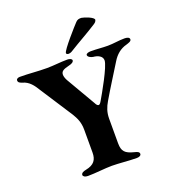

<svg xmlns="http://www.w3.org/2000/svg" viewBox="-151 -966 986 1088"><g transform="rotate(-20 341.5 -421.5)"><path d="M325 -682C334 -682 343 -685 350 -690C401 -722 464 -756 515 -789C528 -797 532 -803 534 -811C537 -827 479 -847 463 -849C448 -849 440 -848 429 -837C413 -820 313 -709 313 -691C313 -686 317 -683 325 -682ZM193 6C238 6 297 -2 339 -2C379 -2 444 5 488 5C503 5 514 -1 514 -11C514 -23 501 -27 485 -31C433 -44 416 -61 416 -110V-257C416 -297 427 -325 444 -354C485 -424 522 -481 565 -551C585 -584 613 -609 652 -619C667 -624 683 -628 683 -640C683 -652 668 -656 653 -656C616 -656 586 -649 551 -649C516 -649 487 -653 449 -653C435 -653 420 -649 420 -640C420 -629 437 -620 451 -618C477 -616 505 -604 505 -578C505 -542 425 -403 405 -369C398 -357 393 -351 387 -351C382 -351 375 -356 369 -369L266 -546C259 -559 255 -572 255 -581C255 -603 270 -610 306 -619C320 -622 335 -629 335 -640C335 -649 320 -654 308 -654C263 -654 226 -648 183 -648C125 -648 78 -654 21 -654C10 -654 0 -649 0 -640C0 -627 10 -623 24 -618C63 -608 85 -576 102 -548L231 -349C247 -322 262 -294 262 -248V-110C262 -67 245 -41 194 -31C178 -28 164 -22 164 -10C164 -1 176 6 193 6Z"/></g></svg>

Font: EB Garamond
Style: Bold
Weight: 700
Designer: Georg Duffner and Octavio Pardo
Foundry: Georg Duffner
Version: Version 1.000;PS 001.000;hotconv 1.0.88;makeotf.lib2.5.64775